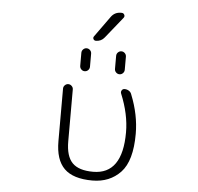

<svg xmlns="http://www.w3.org/2000/svg" viewBox="-62 -1038 1123 1090"><g transform="rotate(5 500.0 -493.5)"><path d="M503.9 -827.1Q485.4 -803.7 455.1 -803.7Q445.3 -803.7 440.9 -812Q436.5 -820.3 442.4 -828.1L527.3 -946.3Q547.9 -974.6 583 -974.6H586.9Q597.7 -974.6 602.5 -965.3Q607.4 -956.1 600.6 -947.3ZM378.9 -654.3V-728.5Q378.9 -740.2 387.2 -748.5Q395.5 -756.8 406.7 -756.8Q418 -756.8 426.3 -748.5Q434.6 -740.2 434.6 -728.5V-654.3Q434.6 -642.6 426.3 -634.3Q418 -626 406.7 -626Q395.5 -626 387.2 -634.3Q378.9 -642.6 378.9 -654.3ZM577.1 -654.3V-728.5Q577.1 -740.2 585.4 -748.5Q593.8 -756.8 605 -756.8Q616.2 -756.8 624.5 -748.5Q632.8 -740.2 632.8 -728.5V-654.3Q632.8 -642.6 624.5 -634.3Q616.2 -626 605 -626Q593.8 -626 585.4 -634.3Q577.1 -642.6 577.1 -654.3ZM503.9 -11.7Q394.5 -11.7 343.8 -61.5Q293 -111.3 293 -217.8V-517.6Q293 -528.3 301.3 -536.6Q309.6 -544.9 320.8 -544.9Q332 -544.9 340.3 -536.6Q348.6 -528.3 348.6 -517.6V-221.7Q348.6 -136.7 385.3 -99.1Q421.9 -61.5 503.9 -61.5Q670.9 -61.5 670.9 -300.8Q670.9 -404.3 624 -517.6Q620.1 -527.3 625.5 -536.1Q630.9 -544.9 641.6 -544.9Q655.3 -544.9 666.5 -537.6Q677.7 -530.3 681.6 -517.6Q726.6 -405.3 726.6 -296.9Q726.6 -142.6 664.6 -77.1Q602.5 -11.7 503.9 -11.7Z"/></g></svg>

Font: Gen Jyuu Gothic L Monospace Light
Style: Regular
Weight: 300
Designer: [Source Han Sans]
Ryoko NISHIZUKA  (kana & ideographs); Paul D. Hunt (Latin, Greek & Cyrillic); Wenlong ZHANG  (bopomofo
Version: Version 1.002.20150607